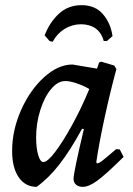

<svg xmlns="http://www.w3.org/2000/svg" viewBox="-20 -712 514 744"><path d="M430 -134 444 -133 459 -104Q389 -35 356.5 -11.5Q324 12 301 12Q284 12 274.5 3.5Q265 -5 265 -19Q265 -43 305 -212L298 -213Q251 -127 209 -73.5Q167 -20 122 12Q78 12 52.5 -25Q27 -62 27 -127Q27 -207 61.5 -285Q96 -363 150.5 -412.5Q205 -462 261 -462L356 -446L364 -470L372 -473L423 -458L431 -444Q408 -360 386 -259Q364 -158 353 -83L356 -79Q363 -79 375.5 -88.5Q388 -98 430 -134ZM326 -367Q304 -380 277.5 -389Q251 -398 233 -398Q204 -398 178 -367Q152 -336 136 -285Q120 -234 120 -179Q120 -138 128 -111Q136 -84 148 -84Q164 -84 194 -123.5Q224 -163 260 -228.5Q296 -294 326 -367ZM184 -550 172 -553 153 -575Q172 -625 208 -658.5Q244 -692 296 -692Q349 -692 379 -657Q409 -622 416 -572L394 -553H382Q373 -586 350 -602Q327 -618 294 -618Q260 -618 230.5 -600Q201 -582 184 -550Z"/></svg>

Font: Alegreya Medium
Style: Italic
Weight: 500
Italic angle: -7°
Designer: Juan Pablo del Peral
Foundry: Huerta Tipografica
Version: Version 2.008; ttfautohint (v1.8)